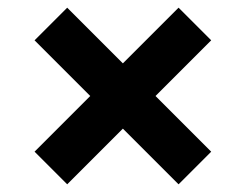

<svg xmlns="http://www.w3.org/2000/svg" viewBox="-20 -555 640 500"><path d="M300 -220 155 -75 70 -160 215 -305 70 -450 155 -535 300 -390 445 -535 530 -450 385 -305 530 -160 445 -75Z"/></svg>

Font: Lilex
Style: Regular
Weight: 400
Monospace: yes
Designer: Mike Abbink, Paul van der Laan, Pieter van Rosmalen, Mikhael Khrustik
Foundry: Mikhael Khrustik
Version: Version 2.510